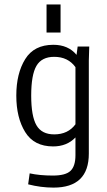

<svg xmlns="http://www.w3.org/2000/svg" viewBox="-20 -645 478 856"><path d="M377.9 -437.5 376 -375V40Q376 191.4 218.8 191.4Q162.1 191.4 105.5 176.8L112.3 127.9Q157.2 137.7 215.8 137.7Q272.5 137.7 294.4 116.7Q316.4 95.7 316.4 46.9V-32.2Q278.3 7.8 216.8 7.8Q131.8 7.8 92.3 -56.2Q52.7 -120.1 52.7 -218.8Q52.7 -317.4 92.3 -381.3Q131.8 -445.3 217.8 -445.3Q284.2 -445.3 321.3 -400.4L326.2 -437.5ZM316.4 -90.8V-345.7Q283.2 -391.6 221.7 -391.6Q166 -391.6 142.6 -351.6Q119.1 -311.5 119.1 -218.8Q119.1 -127 142.6 -86.4Q166 -45.9 221.7 -45.9Q283.2 -45.9 316.4 -90.8ZM187.5 -625H250V-500H187.5Z"/></svg>

Font: Sudo Light
Style: Regular
Weight: 300
Monospace: yes
Designer: Jens Kutilek
Foundry: Jens Kutilek
Version: Version 0.040